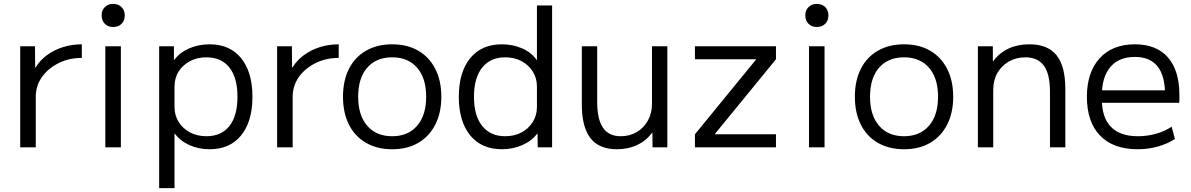

<svg xmlns="http://www.w3.org/2000/svg" viewBox="-20 -758 6130 988"><path d="M84 0V-520H160L161 -411H163Q186 -448 222 -474.5Q258 -501 304 -515.5Q350 -530 401 -530V-460Q335 -460 281 -433Q227 -406 195.5 -361Q164 -316 164 -260V0Z M522 0V-520H602V0ZM562 -619Q536 -619 519.5 -635.5Q503 -652 503 -679Q503 -705 519.5 -721.5Q536 -738 562 -738Q589 -738 605.5 -721.5Q622 -705 622 -679Q622 -652 605.5 -635.5Q589 -619 562 -619Z M1059 -530Q1163 -530 1221 -458.5Q1279 -387 1279 -260Q1279 -133 1221 -61.5Q1163 10 1059 10Q1002 10 954.5 -11.5Q907 -33 880 -70H878V210H799V-520H875V-450H877Q905 -488 953.5 -509Q1002 -530 1059 -530ZM1042 -463Q995 -463 958 -443.5Q921 -424 899.5 -390.5Q878 -357 878 -312V-208Q878 -164 899.5 -130Q921 -96 958 -76.5Q995 -57 1042 -57Q1119 -57 1160.5 -109.5Q1202 -162 1202 -260Q1202 -358 1160.5 -410.5Q1119 -463 1042 -463Z M1406 0V-520H1482L1483 -411H1485Q1508 -448 1544 -474.5Q1580 -501 1626 -515.5Q1672 -530 1723 -530V-460Q1657 -460 1603 -433Q1549 -406 1517.5 -361Q1486 -316 1486 -260V0Z M1998 10Q1921 10 1863.5 -23Q1806 -56 1775.5 -117Q1745 -178 1745 -260Q1745 -343 1775.5 -403.5Q1806 -464 1863.5 -497Q1921 -530 1998 -530Q2076 -530 2132.5 -497Q2189 -464 2220 -403.5Q2251 -343 2251 -260Q2251 -178 2220 -117Q2189 -56 2132.5 -23Q2076 10 1998 10ZM1998 -57Q2080 -57 2126.5 -111Q2173 -165 2173 -260Q2173 -356 2126.5 -409.5Q2080 -463 1998 -463Q1916 -463 1869.5 -409.5Q1823 -356 1823 -260Q1823 -165 1869.5 -111Q1916 -57 1998 -57Z M2563 10Q2458 10 2399.5 -61.5Q2341 -133 2341 -260Q2341 -387 2399.5 -458.5Q2458 -530 2563 -530Q2619 -530 2667 -509Q2715 -488 2741 -450H2743V-730H2821V0H2747L2746 -70H2744Q2717 -33 2668 -11.5Q2619 10 2563 10ZM2579 -57Q2627 -57 2663.5 -76.5Q2700 -96 2721.5 -130Q2743 -164 2743 -208V-312Q2743 -356 2721.5 -390Q2700 -424 2663.5 -443.5Q2627 -463 2579 -463Q2504 -463 2461.5 -410.5Q2419 -358 2419 -260Q2419 -162 2461.5 -109.5Q2504 -57 2579 -57Z M3154 10Q3063 10 3018.5 -47Q2974 -104 2974 -220V-520H3053V-234Q3053 -144 3083 -100.5Q3113 -57 3174 -57Q3221 -57 3257.5 -79Q3294 -101 3314.5 -138.5Q3335 -176 3335 -224V-520H3414V0H3338L3337 -77Q3307 -35 3260 -12.5Q3213 10 3154 10Z M3556 0V-67L3870 -451V-453H3556V-520H3973V-453L3659 -69V-67H3973V0Z M4143 0V-520H4223V0ZM4183 -619Q4157 -619 4140.5 -635.5Q4124 -652 4124 -679Q4124 -705 4140.5 -721.5Q4157 -738 4183 -738Q4210 -738 4226.5 -721.5Q4243 -705 4243 -679Q4243 -652 4226.5 -635.5Q4210 -619 4183 -619Z M4632 10Q4555 10 4497.5 -23Q4440 -56 4409.5 -117Q4379 -178 4379 -260Q4379 -343 4409.5 -403.5Q4440 -464 4497.5 -497Q4555 -530 4632 -530Q4710 -530 4766.5 -497Q4823 -464 4854 -403.5Q4885 -343 4885 -260Q4885 -178 4854 -117Q4823 -56 4766.5 -23Q4710 10 4632 10ZM4632 -57Q4714 -57 4760.5 -111Q4807 -165 4807 -260Q4807 -356 4760.5 -409.5Q4714 -463 4632 -463Q4550 -463 4503.5 -409.5Q4457 -356 4457 -260Q4457 -165 4503.5 -111Q4550 -57 4632 -57Z M5012 0V-520H5089V-443H5091Q5122 -486 5169.5 -508Q5217 -530 5277 -530Q5372 -530 5417 -473.5Q5462 -417 5462 -300V0H5383V-286Q5383 -376 5352 -419.5Q5321 -463 5257 -463Q5209 -463 5171.5 -441.5Q5134 -420 5112.5 -382.5Q5091 -345 5091 -296V0Z M5834 10Q5709 10 5641 -60Q5573 -130 5573 -260Q5573 -386 5638.5 -458Q5704 -530 5820 -530Q5931 -530 5990 -462.5Q6049 -395 6049 -269Q6049 -259 6049 -248Q6049 -237 6048 -229H5616V-293H5990L5975 -272Q5975 -369 5936 -417Q5897 -465 5820 -465Q5738 -465 5694 -413.5Q5650 -362 5650 -267V-247Q5650 -153 5697 -105Q5744 -57 5835 -57Q5883 -57 5928 -69.5Q5973 -82 6009 -106L6026 -43Q5988 -18 5938.5 -4Q5889 10 5834 10Z"/></svg>

Font: M PLUS 2
Style: Regular
Weight: 400
Designer: Coji Morishita
Foundry: UNDERFOREST DESIGN
Version: Version 1.001